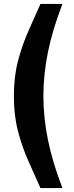

<svg xmlns="http://www.w3.org/2000/svg" viewBox="-20 -810 374 969"><path d="M50 -325Q50 -424 71.5 -505Q93 -586 124.5 -656Q156 -726 184 -790H295Q245 -660 222 -547Q199 -434 199 -325Q199 -217 222 -104Q245 9 295 139H184Q156 75 124.5 5.5Q93 -64 71.5 -145Q50 -226 50 -325Z"/></svg>

Font: BDO Grotesk
Style: Bold
Weight: 700
Designer: Deni Anggara
Foundry: Lokal Container
Version: Version 2.000